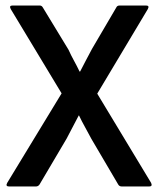

<svg xmlns="http://www.w3.org/2000/svg" viewBox="-20 -675 572 695"><path d="M13 0Q-1 0 6 -13L203 -337L19 -642Q12 -655 25 -655H124Q131 -655 135 -648L228 -495Q237 -475 248 -455Q259 -435 268 -416H270Q280 -436 291 -456.5Q302 -477 313 -498L401 -648Q404 -655 413 -655H509Q522 -655 515 -642L332 -336L527 -13Q533 0 520 0H421Q412 0 408 -7L311 -172Q300 -193 288 -214.5Q276 -236 266 -257H265Q254 -236 243 -215Q232 -194 221 -173L123 -7Q118 0 110 0Z"/></svg>

Font: Sofia Sans Extra Cond
Style: Bold
Weight: 700
Width: 1
Designer: Botio Nikoltchev, Ani Petrova
Foundry: lettersoup
Version: Version 4.100; ttfautohint (v1.8.3)